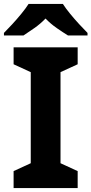

<svg xmlns="http://www.w3.org/2000/svg" viewBox="-37 -954 464 974"><path d="M357 0H32V-86L119 -126V-588L32 -628V-714H357V-628L270 -588V-126L357 -86ZM282 -934Q296 -912 318.5 -884.5Q341 -857 365 -831Q389 -805 407 -787V-774H308Q282 -790 251 -811.5Q220 -833 194 -860Q168 -833 138 -812Q108 -791 82 -774H-17V-787Q2 -806 25.5 -831.5Q49 -857 71.5 -884.5Q94 -912 108 -934Z"/></svg>

Font: Noto Sans Thai
Style: Bold
Weight: 700
Designer: Monotype Design Team
Foundry: Monotype Imaging Inc.
Version: Version 2.001